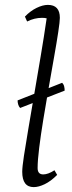

<svg xmlns="http://www.w3.org/2000/svg" viewBox="-20 -754 295 786"><path d="M118 12Q71 12 71 -51Q71 -70 78 -116Q85 -162 96 -226.5Q107 -291 120 -367.5Q133 -444 146.5 -523.5Q160 -603 171 -679Q163 -681 152 -681Q121 -681 91 -666L82 -686Q104 -709 129.5 -721.5Q155 -734 176 -734Q225 -734 225 -681Q225 -666 218.5 -623Q212 -580 201.5 -521Q191 -462 179.5 -396Q168 -330 157.5 -266Q147 -202 140.5 -149.5Q134 -97 134 -66Q134 -40 157 -40Q177 -40 203 -57L214 -38Q188 -12 163 0Q138 12 118 12ZM52 -343 234.2 -415Q240.6 -409 242.6 -400.5Q244.7 -392 244.7 -383L62.4 -312Q56.8 -318 54.4 -326.5Q52 -335 52 -343Z"/></svg>

Font: Petrona Light
Style: Italic
Weight: 300
Italic angle: -9°
Designer: Ringo R. Seeber
Foundry: Ringo R. Seeber
Version: Version 2.001; ttfautohint (v1.8.3)